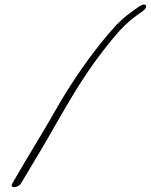

<svg xmlns="http://www.w3.org/2000/svg" viewBox="-20 -714 649 826"><path d="M456 -579C367 -477 280 -348 222 -245C166 -146 86 -18 32 77C21 98 61 95 72 72C99 26 152 -60 185 -118C252 -233 322 -365 423 -495C477 -564 515 -610 570 -649L594 -666C621 -685 608 -706 580 -687L556 -670C516 -642 493 -622 456 -579Z"/></svg>

Font: Stray Cat
Style: UltObl
Weight: 400
Version: Version 1.0